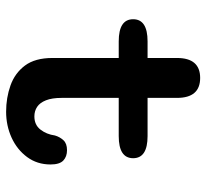

<svg xmlns="http://www.w3.org/2000/svg" viewBox="-44 -652 706 659"><g transform="rotate(90 309.5 -323.0)"><path d="M122.5 -377Q46.5 -377 46.5 -426.5Q46.5 -476 122.5 -476H179.5V-577Q179.5 -656.5 248 -656.5Q316.5 -656.5 316.5 -577V-476H447.5Q523.5 -476 523.5 -426.5Q523.5 -377 447.5 -377H316.5V-181Q316.5 -148 324.8 -127.2Q333 -106.5 347.2 -97Q361.5 -87.5 380 -87.5Q409 -87.5 425.2 -108.2Q441.5 -129 445.5 -158Q450.5 -175 461.8 -187.2Q473 -199.5 496 -199.5Q518 -199.5 531.5 -186.8Q545 -174 545 -143Q545 -97 519.5 -62.5Q494 -28 452.8 -9.2Q411.5 9.5 364 9.5Q316 9.5 273.8 -5.5Q231.5 -20.5 205.5 -55.2Q179.5 -90 179.5 -149.5V-377Z"/></g></svg>

Font: Sono ExtraLight Monospace SemiBold
Style: Regular
Weight: 600
Version: Version 2.112